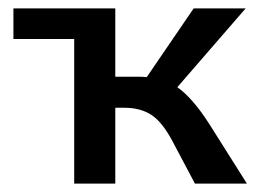

<svg xmlns="http://www.w3.org/2000/svg" viewBox="-20 -438 629 458"><path d="M569 0H445L391 -102Q367 -147 341 -164Q315 -181 276 -181H255V0H157V-345H12V-418H255V-255H309Q324 -255 330 -254L442 -418H566L403 -230Q440 -204 480 -141Z"/></svg>

Font: Ysabeau Semibold
Style: Regular
Weight: 600
Designer: Christian Thalmann (Catharsis Fonts)
Version: Version 0.003